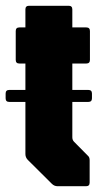

<svg xmlns="http://www.w3.org/2000/svg" viewBox="-28 -645 358 665"><path d="M171.5 0Q160 0 151.5 -8.5L68 -91.5Q60 -100 60 -111.5V-425H39Q26.5 -425 26.5 -437.5V-537.5Q26.5 -550 39 -550H60V-612.5Q60 -625 72.5 -625H210Q222.5 -625 222.5 -612.5V-550H271Q283.5 -550 283.5 -537.5V-437.5Q283.5 -425 271 -425H222.5V-169.5Q222.5 -160 228.5 -154L277.5 -104.5Q282.5 -100 282.5 -89.5V-12.5Q282.5 0 270 0ZM4 -292Q-8.5 -292 -8.5 -304.5V-321Q-8.5 -333.5 4 -333.5H278Q290.5 -333.5 290.5 -321V-304.5Q290.5 -292 278 -292Z"/></svg>

Font: Jaro 24pt
Style: Regular
Weight: 400
Designer: Agyei Archer, Celine Hurka, Mirko Velimirović
Version: Version 1.000